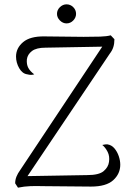

<svg xmlns="http://www.w3.org/2000/svg" viewBox="-20 -860 605 886"><path d="M63 6 50 -14Q50 -30 56 -45Q62 -60 73 -75L460 -657L472 -645L190 -640Q148 -640 127.5 -624.5Q107 -609 104 -586Q102 -563 110.5 -547Q119 -531 138 -517Q124 -512 106 -517Q83 -520 68.5 -545.5Q54 -571 54 -599Q54 -638 86.5 -665.5Q119 -693 185 -692L366 -690Q412 -690 442 -691Q472 -692 491 -697L508 -679Q508 -659 503 -643Q498 -627 487 -613L94 -28L89 -47L382 -52Q437 -52 458.5 -70.5Q480 -89 483 -113Q487 -139 476.5 -159.5Q466 -180 452 -191Q461 -193 465 -193.5Q469 -194 475 -194Q495 -191 508 -175.5Q521 -160 528 -139.5Q535 -119 535 -100Q535 -58 502.5 -28.5Q470 1 400 1L178 -1Q148 -2 120 -1Q92 0 63 6ZM287 -752Q270 -752 256.5 -765.5Q243 -779 243 -796Q243 -814 256.5 -827Q270 -840 287 -840Q305 -840 318 -827Q331 -814 331 -796Q331 -779 318 -765.5Q305 -752 287 -752Z"/></svg>

Font: Arima Light
Style: Regular
Weight: 300
Designer: Joana Correia and Natanael Gama
Foundry: NDISCOVER
Version: Version 1.101;gftools[0.9.23]